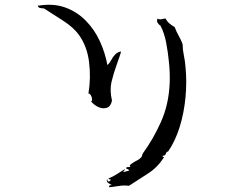

<svg xmlns="http://www.w3.org/2000/svg" viewBox="-20 -738 1040 799"><path d="M752 -459Q758 -398 752 -333.5Q746 -269 728 -210.5Q710 -152 680 -108Q672 -106 670 -98Q668 -90 657 -90Q656 -84 663 -84Q635 -41 597.5 -17Q560 7 517 35Q499 33 485.5 34.5Q472 36 460 38Q453 39 446.5 40Q440 41 434 41Q433 35 438 33Q443 31 447 33Q444 31 438 28Q432 25 427.5 21Q423 17 425 8Q428 9 427.5 13Q427 17 431 17Q435 18 438 14Q440 11 443 11Q441 9 438 9Q435 9 431 5Q450 -3 465 -12.5Q480 -22 499 -34Q500 -30 496 -27Q493 -25 493 -22Q496 -22 502.5 -24Q509 -26 517 -28Q516 -33 512 -34Q508 -35 505 -37Q505 -42 509.5 -42.5Q514 -43 519 -43Q522 -43 523 -43Q516 -48 524.5 -54.5Q533 -61 544 -67Q549 -70 554 -72.5Q559 -75 562 -78Q570 -84 571 -90Q572 -96 576 -102Q617 -158 649.5 -230Q682 -302 686 -390Q688 -433 683 -480Q679 -521 671.5 -560.5Q664 -600 648 -631Q641 -635 636 -643Q631 -651 636 -661Q640 -657 647 -657.5Q654 -658 661 -660Q666 -661 669 -661Q675 -649 685 -640.5Q695 -632 707 -625Q714 -606 723.5 -589.5Q733 -573 740 -554Q740 -532 745 -508.5Q750 -485 752 -459ZM484 -524Q480 -509 475 -495.5Q470 -482 466 -470Q452 -431 444 -397Q436 -363 446 -319Q441 -295 424.5 -289.5Q408 -284 389.5 -292.5Q371 -301 359 -316Q366 -319 361.5 -333.5Q357 -348 348 -349Q359 -414 350.5 -481Q342 -548 306 -596Q285 -624 245.5 -650Q206 -676 163 -703Q153 -703 146 -705Q139 -707 137 -714Q201 -725 251 -707Q301 -689 337.5 -651.5Q374 -614 396 -565.5Q418 -517 427 -467Q436 -475 442.5 -487.5Q449 -500 458.5 -510.5Q468 -521 484 -524Z"/></svg>

Font: Yuji Mai
Style: Regular
Weight: 400
Designer: Kataoka Yuji
Foundry: Kinuta Font Factory
Version: Version 3.002